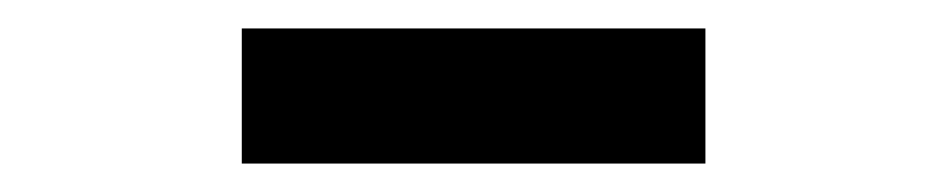

<svg xmlns="http://www.w3.org/2000/svg" viewBox="-20 -789 666 135"><path d="M150 -674V-769H476V-674Z"/></svg>

Font: Noto Sans KR Thin
Style: Bold
Weight: 700
Version: Version 2.004-H2;hotconv 1.0.118;makeotfexe 2.5.65603